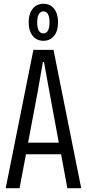

<svg xmlns="http://www.w3.org/2000/svg" viewBox="-20 -992 458 1012"><path d="M156 -729H262L408 0H335L302 -179H117L83 0H10ZM290 -240 240 -510 212 -665H206L179 -510L128 -240ZM131 -874Q131 -919 152 -945.5Q173 -972 209 -972Q245 -972 265.5 -945.5Q286 -919 286 -874Q286 -829 265 -803Q244 -777 209 -777Q173 -777 152 -803.5Q131 -830 131 -874ZM241 -874Q241 -932 209 -932Q193 -932 184.5 -917Q176 -902 176 -874Q176 -845 184.5 -830.5Q193 -816 209 -816Q225 -816 233 -831.5Q241 -847 241 -874Z"/></svg>

Font: Mona Sans Condensed
Style: Regular
Weight: 400
Width: 3
Designer: Deni Anggara
Foundry: GitHub
Version: Version 2.000